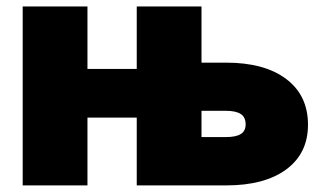

<svg xmlns="http://www.w3.org/2000/svg" viewBox="-20 -562 983 582"><path d="M544.4 0V-146.5H664.6Q695.3 -146.5 710 -155.8Q724.6 -165 724.6 -185.1Q724.6 -206.5 710 -216.3Q695.3 -226.1 664.6 -226.1H499V-372.1H665.5Q782.2 -372.1 847.9 -322.3Q913.6 -272.5 913.6 -184.1Q913.6 -97.2 847.9 -48.6Q782.2 0 665.5 0ZM48.8 0V-542.5H245.1V0ZM187 -205.6V-353H452.6V-205.6ZM394.5 0V-542.5H590.8V0Z"/></svg>

Font: Inter 16pt Black
Style: Regular
Weight: 900
Version: Version 4.001;git-66647c0bb